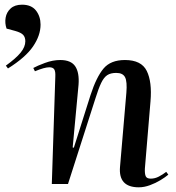

<svg xmlns="http://www.w3.org/2000/svg" viewBox="-20 -785 750 819"><path d="M698 -40Q685 -29 664.5 -16.5Q644 -4 619.5 5Q595 14 572 14Q484 14 492 -74L519 -389Q523 -437 513.5 -455.5Q504 -474 476 -474Q452 -474 437.5 -464.5Q423 -455 411.5 -431Q400 -407 387 -365L270 0H201L216 -459Q217 -480 211.5 -489Q206 -498 190 -498Q170 -498 129 -481L122 -495Q138 -504 171.5 -516.5Q205 -529 237 -529Q283 -529 301 -502Q319 -475 315 -423L290 -156L295 -155L366 -379Q391 -456 421.5 -492.5Q452 -529 513 -529Q583 -529 606 -482.5Q629 -436 622 -353L598 -66Q597 -44 601.5 -33.5Q606 -23 623 -23Q641 -23 658 -32Q675 -41 689 -52ZM14 -493 5 -505Q48 -536 68 -560.5Q88 -585 88 -609Q88 -626 79 -636Q70 -646 45 -653L8 -663Q0 -686 4 -709.5Q8 -733 25.5 -749Q43 -765 74 -765Q114 -765 133.5 -740Q153 -715 153 -680Q153 -634 121 -587Q89 -540 14 -493Z"/></svg>

Font: Literata 72pt Medium
Style: Italic
Weight: 500
Italic angle: -2°
Designer: Latin by Veronika Burian and Jose Scaglione. Greek by Irene Vlachou. Cyrillic by Vera Evstafieva
Foundry: TypeTogether
Version: Version 3.002